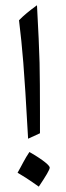

<svg xmlns="http://www.w3.org/2000/svg" viewBox="-20 -634 246 720"><path d="M45.9 13.7C71.3 28.8 90.3 41 102.5 49.8L125.5 65.9C152.8 25.4 166.5 2 166.5 -5.4C166.5 -12.7 145 -32.7 90.3 -64C73.2 -39.1 61.5 -13.2 45.9 13.7ZM129.9 -134.3V-214.4C129.9 -287.6 129.4 -349.1 128.4 -398.4C127 -447.8 124 -520 118.7 -614.3C90.8 -594.2 68.4 -575.7 51.3 -558.1C57.6 -507.3 63 -454.1 67.4 -398.9C71.8 -343.8 78.1 -248.5 85.4 -113.8Z"/></svg>

Font: Noto Naskh Arabic
Style: Regular
Weight: 400
Designer: Monotype Design Team
Foundry: Monotype Imaging Inc.
Version: Version 1.07